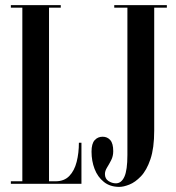

<svg xmlns="http://www.w3.org/2000/svg" viewBox="-20 -720 691 752"><path d="M22.5 0V-10H67.5V-690H22.5V-700H218V-690H172V-10H198Q231.5 -10 251.5 -30.8Q271.5 -51.5 280.2 -86Q289 -120.5 289 -161H299V0ZM447.5 12Q411 12 386.8 -7.5Q362.5 -27 350.5 -58.2Q338.5 -89.5 338.5 -126Q338.5 -157.5 350.8 -171Q363 -184.5 382 -184.5Q400.5 -184.5 412 -171.2Q423.5 -158 423.5 -128Q423.5 -108.5 415.5 -92.8Q407.5 -77 399.2 -63.8Q391 -50.5 391 -38.5Q391 -20 404.8 -11Q418.5 -2 434 -2Q455.5 -2 467.2 -27.8Q479 -53.5 479 -113V-690H427.5V-700H633.5V-690H584V-208.5Q584 -140 569.2 -96.5Q554.5 -53 532 -29.5Q509.5 -6 486.5 3Q463.5 12 447.5 12Z"/></svg>

Font: Imbue 100pt SemiBold
Style: Regular
Weight: 600
Designer: Tyler Finck
Foundry: Etcetera Type Company
Version: Version 1.102; ttfautohint (v1.8.3)